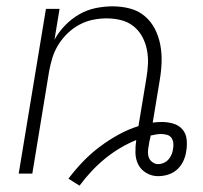

<svg xmlns="http://www.w3.org/2000/svg" viewBox="-20 -548 640 606"><path d="M231 38 196 16Q217 -12 241.5 -37.5Q266 -63 294.5 -84.5Q323 -106 354 -123Q385 -140 417 -150L442 -301Q446 -324 447 -347Q448 -370 443.5 -392Q439 -414 428.5 -433Q418 -452 401 -465.5Q384 -479 362 -484.5Q340 -490 316 -490Q295 -490 273 -485.5Q251 -481 230.5 -470Q210 -459 193 -442.5Q176 -426 164 -406.5Q152 -387 145.5 -366Q139 -345 135 -323L82 0H39L125 -520H168L152 -423Q166 -448 186 -468.5Q206 -489 230.5 -503Q255 -517 282 -522.5Q309 -528 335 -528Q364 -528 390.5 -521Q417 -514 437 -497Q457 -480 469 -456.5Q481 -433 486 -406Q491 -379 490 -351Q489 -323 484 -294L462 -161Q469 -162 476.5 -162.5Q484 -163 491 -163Q509 -163 526.5 -158Q544 -153 555.5 -140Q567 -127 569 -108.5Q571 -90 568 -72Q566 -56 559 -40.5Q552 -25 539.5 -13.5Q527 -2 511 3Q495 8 479 8Q459 8 442 -2Q425 -12 416.5 -28.5Q408 -45 407.5 -65.5Q407 -86 410 -106Q383 -95 358 -80Q333 -65 310.5 -46.5Q288 -28 268 -6.5Q248 15 231 38ZM479 -30Q488 -30 497 -34Q506 -38 512 -45Q518 -52 521.5 -60.5Q525 -69 526 -77Q528 -87 527 -96.5Q526 -106 521 -113Q516 -120 507 -122.5Q498 -125 488 -125Q480 -125 471.5 -123.5Q463 -122 455 -120V-116Q453 -109 451.5 -101.5Q450 -94 449 -86Q447 -76 447 -66.5Q447 -57 450.5 -49Q454 -41 462 -35.5Q470 -30 479 -30Z"/></svg>

Font: Iosevka SS04 XLt Ex
Style: Italic
Weight: 200
Width: 7
Italic angle: -9°
Monospace: yes
Designer: Belleve Invis
Foundry: Belleve Invis
Version: Version 19.0.0; ttfautohint (v1.8.4)